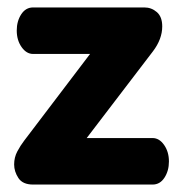

<svg xmlns="http://www.w3.org/2000/svg" viewBox="-20 -496 488 516"><path d="M69 0Q41 0 29.5 -17.5Q18 -35 18 -54Q18 -73 26.5 -89Q35 -105 45 -118L222 -351H69Q51 -351 38 -369.5Q25 -388 25 -414Q25 -439 37 -457.5Q49 -476 69 -476H368Q387 -476 401.5 -463.5Q416 -451 416 -425Q416 -391 391 -358L213 -125H390Q408 -125 421 -106.5Q434 -88 434 -62Q434 -37 422 -18.5Q410 0 390 0Z"/></svg>

Font: Dosis ExtraBold
Style: Regular
Weight: 800
Designer: EdgarTolentino, PabloImpallari, IginoMarini
Foundry: EdgarTolentino, PabloImpallari, IginoMarini
Version: Version 3.001; ttfautohint (v1.8.2)